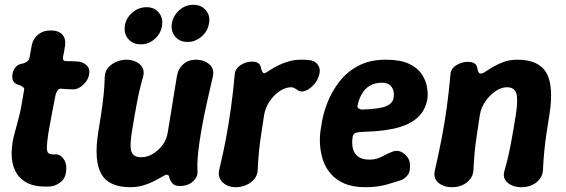

<svg xmlns="http://www.w3.org/2000/svg" viewBox="-20 -765 2361 801"><path d="M188 13Q128 16 93.5 -2Q59 -20 43.5 -52.5Q28 -85 28.5 -127Q29 -169 42 -213Q51 -245 58 -272.5Q65 -300 70 -328Q75 -356 80 -387Q82 -394 80 -397.5Q78 -401 74 -403Q70 -405 64 -409Q44 -413 36.5 -425Q29 -437 32 -456Q35 -474 46 -486Q57 -498 79 -501Q89 -505 95 -510Q101 -515 103 -524Q105 -537 108 -551.5Q111 -566 113 -579Q120 -606 140.5 -622Q161 -638 192 -638Q222 -638 238 -623Q254 -608 252 -578Q250 -566 248 -553Q246 -540 243 -528Q240 -510 256 -510Q270 -510 283 -509.5Q296 -509 309 -508Q329 -505 342.5 -491.5Q356 -478 352 -456Q349 -433 329.5 -413.5Q310 -394 289 -392Q276 -392 262 -393Q248 -394 234 -395Q227 -396 221.5 -389.5Q216 -383 212 -370Q204 -331 197 -293.5Q190 -256 182 -211Q176 -172 175.5 -151.5Q175 -131 183 -125.5Q191 -120 209 -121Q231 -123 246 -101Q261 -79 255 -44Q251 -18 230 -3Q209 12 188 13Z M804 -52Q806 -27 785 -8Q764 11 730 11Q711 11 701.5 2Q692 -7 687 -22Q686 -31 682 -34Q678 -37 672 -36Q665 -33 651.5 -25Q638 -17 619 -7.5Q600 2 576 9Q552 16 524 16Q434 16 402.5 -39.5Q371 -95 390 -214Q397 -256 402.5 -293Q408 -330 412 -366.5Q416 -403 417 -445Q418 -467 431 -482.5Q444 -498 465 -507Q486 -516 507 -516Q530 -516 548 -507Q566 -498 574.5 -482.5Q583 -467 577 -445Q568 -414 561.5 -385.5Q555 -357 550 -329.5Q545 -302 540 -274Q535 -246 530 -214Q520 -152 529 -130.5Q538 -109 569 -109Q594 -109 617.5 -123Q641 -137 658.5 -160.5Q676 -184 680 -214Q687 -256 693 -293Q699 -330 705 -367.5Q711 -405 718 -447Q723 -478 744.5 -497Q766 -516 797 -516Q831 -516 853 -497Q875 -478 868 -446Q856 -394 843.5 -338.5Q831 -283 821.5 -230Q812 -177 807 -131Q802 -85 804 -52ZM568 -580Q534 -580 515 -602.5Q496 -625 501 -658Q506 -690 532 -712.5Q558 -735 592 -735Q624 -735 642.5 -712.5Q661 -690 656 -658Q651 -625 625.5 -602.5Q600 -580 568 -580ZM763 -590Q729 -590 710.5 -612.5Q692 -635 697 -668Q703 -700 728 -722.5Q753 -745 787 -745Q819 -745 838.5 -722.5Q858 -700 852 -668Q847 -635 821 -612.5Q795 -590 763 -590Z M963 16Q942 16 924.5 7Q907 -2 898.5 -17.5Q890 -33 894 -54Q911 -124 923 -188.5Q935 -253 944 -318.5Q953 -384 959 -452Q960 -478 983 -493Q1006 -508 1031 -508Q1049 -508 1058 -501Q1067 -494 1069 -480Q1072 -470 1075 -464.5Q1078 -459 1085 -460Q1092 -463 1105.5 -472Q1119 -481 1138.5 -491Q1158 -501 1183 -508.5Q1208 -516 1238 -516Q1247 -516 1256 -515.5Q1265 -515 1272 -514Q1298 -511 1309.5 -489Q1321 -467 1303 -431Q1295 -416 1280 -402.5Q1265 -389 1248.5 -384.5Q1232 -380 1219 -391Q1214 -394 1208 -397.5Q1202 -401 1195 -401Q1171 -401 1147 -385Q1123 -369 1105 -342.5Q1087 -316 1082 -286Q1076 -244 1070 -207Q1064 -170 1060.5 -133.5Q1057 -97 1055 -55Q1054 -34 1041 -18Q1028 -2 1007 7Q986 16 963 16Z M1505 16Q1452 16 1416.5 0.5Q1381 -15 1359 -41Q1337 -67 1327 -98.5Q1317 -130 1315 -163Q1313 -196 1318 -225L1322 -250Q1328 -291 1346 -337Q1364 -383 1395.5 -424Q1427 -465 1475 -490.5Q1523 -516 1589 -516Q1650 -516 1686 -499Q1722 -482 1739.5 -455.5Q1757 -429 1761.5 -401.5Q1766 -374 1763 -352Q1756 -313 1735 -288Q1714 -263 1683 -248.5Q1652 -234 1616.5 -227Q1581 -220 1545 -217.5Q1509 -215 1479 -214Q1464 -212 1458 -207Q1452 -202 1451 -193Q1447 -165 1452.5 -144Q1458 -123 1475 -111Q1492 -99 1523 -99Q1550 -99 1576 -113Q1602 -127 1619 -133Q1637 -139 1652.5 -132Q1668 -125 1679 -110.5Q1690 -96 1690 -80Q1693 -50 1681 -35Q1669 -20 1657 -15Q1638 -8 1596.5 4Q1555 16 1505 16ZM1490 -308Q1563 -310 1591 -322Q1619 -334 1622 -357Q1625 -375 1620.5 -389Q1616 -403 1604.5 -411.5Q1593 -420 1574 -420Q1544 -420 1523 -407.5Q1502 -395 1489.5 -373Q1477 -351 1471 -322Q1471 -316 1477 -312Q1483 -308 1490 -308Z M1859 -452Q1860 -478 1883 -492.5Q1906 -507 1931 -507Q1949 -507 1959.5 -500.5Q1970 -494 1972 -477Q1973 -468 1977.5 -462Q1982 -456 1992 -459Q1998 -461 2010.5 -469.5Q2023 -478 2041.5 -488.5Q2060 -499 2084 -507.5Q2108 -516 2138 -516Q2228 -516 2259.5 -461Q2291 -406 2272 -286Q2265 -244 2259.5 -206.5Q2254 -169 2250.5 -132.5Q2247 -96 2245 -54Q2244 -34 2231 -17.5Q2218 -1 2198.5 7.5Q2179 16 2156 16Q2119 16 2097 -3.5Q2075 -23 2085 -54Q2094 -86 2100.5 -114Q2107 -142 2112 -169.5Q2117 -197 2122 -226Q2127 -255 2132 -286Q2142 -350 2134 -375.5Q2126 -401 2095 -401Q2071 -401 2047 -384.5Q2023 -368 2005 -342Q1987 -316 1982 -286Q1976 -244 1970 -206.5Q1964 -169 1960.5 -132.5Q1957 -96 1955 -54Q1954 -34 1941 -17.5Q1928 -1 1908.5 7.5Q1889 16 1866 16Q1831 16 1809 -2.5Q1787 -21 1794 -53Q1810 -123 1822.5 -187.5Q1835 -252 1844 -317.5Q1853 -383 1859 -452Z"/></svg>

Font: Winky Sans SemiBold
Style: Italic
Weight: 600
Italic angle: -8.97852°
Designer: Simon Atzbach
Foundry: typofactur
Version: Version 1.205